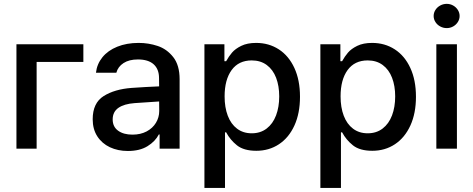

<svg xmlns="http://www.w3.org/2000/svg" viewBox="-20 -755 2404 975"><path d="M403.3 -440.4H166V0H63.5V-530.3H403.3Z M648.9 -308.6Q682.1 -311 721.4 -313.2Q760.7 -315.4 788.1 -316.4L787.6 -358.4Q787.6 -403.8 760.3 -428.5Q732.9 -453.1 680.2 -453.1Q635.7 -453.1 607.4 -434.8Q579.1 -416.5 570.8 -385.7H467.3Q472.2 -429.7 500 -464.1Q527.8 -498.5 575.4 -517.8Q623 -537.1 684.1 -537.1Q734.4 -537.1 781 -521.5Q827.6 -505.9 859.9 -464.8Q892.1 -423.8 892.1 -352.5V0H790.5V-72.3H786.6Q768.6 -37.1 729.2 -12.7Q689.9 11.7 629.4 11.7Q578.6 11.7 538.1 -7.3Q497.6 -26.4 474.1 -62.7Q450.7 -99.1 450.7 -149.4Q450.7 -231.9 506.3 -267.1Q562 -302.2 648.9 -308.6ZM652.8 -71.3Q693.8 -71.3 724.6 -87.6Q755.4 -104 772 -131.6Q788.6 -159.2 788.6 -191.4L788.1 -239.7L663.6 -231.4Q610.4 -227.5 581.3 -207.3Q552.2 -187 552.2 -148.4Q552.2 -111.3 579.8 -91.3Q607.4 -71.3 652.8 -71.3Z M1018.1 -530.3H1119.6V-444.3H1128.4Q1141.6 -468.3 1158.2 -487.8Q1174.8 -507.3 1205.3 -522.2Q1235.8 -537.1 1280.8 -537.1Q1345.2 -537.1 1395.8 -504.4Q1446.3 -471.7 1474.9 -409.9Q1503.4 -348.1 1503.4 -263.7Q1503.4 -179.7 1475.1 -117.7Q1446.8 -55.7 1396.5 -22.5Q1346.2 10.7 1281.7 10.7Q1218.3 10.7 1183.6 -16.8Q1148.9 -44.4 1128.4 -83H1122.6V199.2H1018.1ZM1258.3 -78.1Q1302.7 -78.1 1334.2 -102.3Q1365.7 -126.5 1381.8 -168.9Q1397.9 -211.4 1397.9 -265.6Q1397.9 -318.8 1382.1 -360.1Q1366.2 -401.4 1334.7 -424.8Q1303.2 -448.2 1258.3 -448.2Q1191.9 -448.2 1156.2 -399.2Q1120.6 -350.1 1120.6 -265.6Q1120.6 -209.5 1136.7 -167.2Q1152.8 -125 1183.8 -101.6Q1214.8 -78.1 1258.3 -78.1Z M1606.9 -530.3H1708.5V-444.3H1717.3Q1730.5 -468.3 1747.1 -487.8Q1763.7 -507.3 1794.2 -522.2Q1824.7 -537.1 1869.6 -537.1Q1934.1 -537.1 1984.6 -504.4Q2035.2 -471.7 2063.7 -409.9Q2092.3 -348.1 2092.3 -263.7Q2092.3 -179.7 2064 -117.7Q2035.6 -55.7 1985.4 -22.5Q1935.1 10.7 1870.6 10.7Q1807.1 10.7 1772.5 -16.8Q1737.8 -44.4 1717.3 -83H1711.4V199.2H1606.9ZM1847.2 -78.1Q1891.6 -78.1 1923.1 -102.3Q1954.6 -126.5 1970.7 -168.9Q1986.8 -211.4 1986.8 -265.6Q1986.8 -318.8 1970.9 -360.1Q1955.1 -401.4 1923.6 -424.8Q1892.1 -448.2 1847.2 -448.2Q1780.8 -448.2 1745.1 -399.2Q1709.5 -350.1 1709.5 -265.6Q1709.5 -209.5 1725.6 -167.2Q1741.7 -125 1772.7 -101.6Q1803.7 -78.1 1847.2 -78.1Z M2195.8 -530.3H2300.3V0H2195.8ZM2182.1 -673.8Q2182.1 -690.4 2191.2 -704.6Q2200.2 -718.8 2215.6 -727.1Q2231 -735.4 2248.5 -735.4Q2266.1 -735.4 2281 -727.1Q2295.9 -718.8 2304.9 -704.6Q2314 -690.4 2314 -673.8Q2314 -657.2 2304.9 -643.1Q2295.9 -628.9 2281 -620.6Q2266.1 -612.3 2248.5 -612.3Q2231 -612.3 2215.6 -620.6Q2200.2 -628.9 2191.2 -643.1Q2182.1 -657.2 2182.1 -673.8Z"/></svg>

Font: Pretendard Std Medium
Style: Regular
Weight: 500
Designer: Base glyphs from Inter by Rasmus Andersson; Hangeul glyphs from Noto Sans CJK(Source Han Sans) by Jang Soo-young and Kan
Foundry: Kil Hyung-jin
Version: Version 1.309